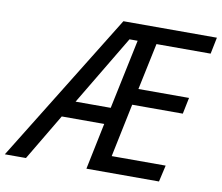

<svg xmlns="http://www.w3.org/2000/svg" viewBox="-133 -809 1045 904"><g transform="rotate(10 389.0 -357.0)"><path d="M-55 0 386 -714H833L817 -635H558L511 -412H753L737 -334H495L442 -79H700L682 0H335L381 -222H178L46 0ZM230 -302H398L468 -635H429Z"/></g></svg>

Font: Noto Sans Display
Style: Italic
Weight: 400
Italic angle: -12°
Designer: Monotype Design Team
Foundry: Monotype Imaging Inc.
Version: Version 2.003